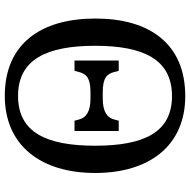

<svg xmlns="http://www.w3.org/2000/svg" viewBox="-16 -748 775 782"><g transform="rotate(90 371.0 -357.5)"><path d="M371 10C573 10 685 -137 685 -358C685 -580 573 -725 372 -725C159 -725 56 -580 56 -359C56 -137 159 10 371 10ZM371 -44C223 -44 167 -160 167 -358C167 -556 223 -671 372 -671C520 -671 574 -556 574 -358C574 -160 520 -44 371 -44ZM227 -274H269L274 -293C282 -322 297 -339 357 -339H382C435 -339 460 -321 467 -293L472 -274H514V-454H472L467 -435C460 -407 435 -389 382 -389H357C297 -389 282 -406 274 -435L269 -454H227Z"/></g></svg>

Font: Noto Serif
Style: Regular
Weight: 400
Designer: Monotype Design Team
Foundry: Monotype Imaging Inc.
Version: Version 2.015